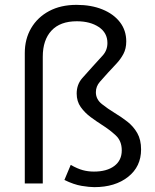

<svg xmlns="http://www.w3.org/2000/svg" viewBox="-20 -755 638 790"><path d="M368 15Q348 15 316 9.8Q284 4.5 245 -14.5L271 -76.5Q299.5 -60.5 321 -54.8Q342.5 -49 366.5 -49Q419.5 -49 450.2 -72Q481 -95 481 -136.5Q481 -175 456.2 -198Q431.5 -221 399 -241.5Q377 -255.5 353 -273.2Q329 -291 312.2 -314.5Q295.5 -338 295.5 -370Q295.5 -407 318 -433Q340.5 -459 360.5 -480.5Q383.5 -505.5 402.8 -527Q422 -548.5 422 -578Q422 -620 386.5 -643.8Q351 -667.5 296 -667.5Q227.5 -667.5 191.8 -629Q156 -590.5 156 -521.5V0H82V-537Q82 -594.5 108.2 -639.2Q134.5 -684 182.2 -709.5Q230 -735 295 -735Q355.5 -735 401.5 -716.2Q447.5 -697.5 473.5 -663.8Q499.5 -630 499.5 -584.5Q499.5 -555 487.8 -533Q476 -511 458.8 -492.8Q441.5 -474.5 424.5 -456Q407 -437 390.8 -418.2Q374.5 -399.5 374.5 -375.5Q374.5 -346.5 399 -327Q423.5 -307.5 451.5 -290.5Q479 -274 504 -254.5Q529 -235 544.8 -207.5Q560.5 -180 560.5 -140Q560.5 -69.5 507 -27.2Q453.5 15 368 15Z"/></svg>

Font: Geologica ExtraLight
Style: Regular
Weight: 200
Designer: Sindre Bremnes, Frode Helland
Foundry: Monokrom Skriftforlag AS
Version: Version 1.010; ttfautohint (v1.8.4.7-5d5b);gftools[0.9.28]